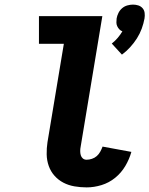

<svg xmlns="http://www.w3.org/2000/svg" viewBox="-20 -805 648 833"><path d="M509 -568 465 -616Q479 -627 490.5 -640.5Q502 -654 511 -669Q503 -672 497.5 -678Q492 -684 488.5 -691.5Q485 -699 485 -707.5Q485 -716 486 -725Q488 -737 494 -749Q500 -761 510 -769.5Q520 -778 532.5 -781.5Q545 -785 557 -785Q569 -785 580 -781.5Q591 -778 598.5 -769.5Q606 -761 607.5 -749Q609 -737 607 -725Q603 -703 595 -681Q587 -659 574 -638.5Q561 -618 544.5 -600Q528 -582 509 -568ZM356 8Q329 8 303 3.5Q277 -1 255 -12.5Q233 -24 216.5 -42.5Q200 -61 191.5 -85Q183 -109 182.5 -135.5Q182 -162 186 -188L257 -615H149V-735H424L330 -169Q328 -159 328 -149.5Q328 -140 330.5 -131.5Q333 -123 339.5 -117.5Q346 -112 356 -112Q367 -112 379 -116Q391 -120 400 -128Q409 -136 415 -147Q421 -158 425 -169L550 -146Q541 -114 523.5 -84.5Q506 -55 479.5 -33.5Q453 -12 420.5 -2Q388 8 356 8Z"/></svg>

Font: Iosevka Curly Slab HvEx
Style: Italic
Weight: 900
Width: 7
Italic angle: -9°
Monospace: yes
Designer: Belleve Invis
Foundry: Belleve Invis
Version: Version 11.1.0; ttfautohint (v1.8.3)